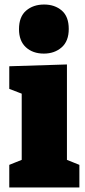

<svg xmlns="http://www.w3.org/2000/svg" viewBox="-20 -829 378 849"><path d="M276 -112 264 -127 331 -100V0H21V-100L88 -127L76 -112V-421L86 -411L21 -436V-536L276 -544ZM174 -592Q125 -592 94.5 -620Q64 -648 64 -700Q64 -755 95.5 -782Q127 -809 175 -809Q222 -809 253 -782.5Q284 -756 284 -701Q284 -647 252.5 -619.5Q221 -592 174 -592Z"/></svg>

Font: Bitter Thin Black
Style: Regular
Weight: 900
Version: Version 3.020